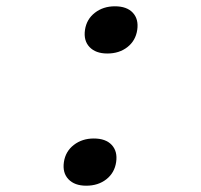

<svg xmlns="http://www.w3.org/2000/svg" viewBox="-20 -580 640 610"><path d="M321 -410Q284 -410 264.5 -430.5Q245 -451 250 -485Q255 -519 281.5 -539.5Q308 -560 345 -560Q383 -560 402 -539.5Q421 -519 416 -485Q411 -451 385 -430.5Q359 -410 321 -410ZM254 10Q217 10 197.5 -10.5Q178 -31 183 -65Q188 -99 214.5 -119.5Q241 -140 278 -140Q316 -140 335 -119.5Q354 -99 349 -65Q344 -31 318 -10.5Q292 10 254 10Z"/></svg>

Font: NKDuy Mono
Style: Italic
Weight: 400
Italic angle: -9°
Monospace: yes
Designer: NKDuy
Foundry: NKDuy
Version: Version 2.251; ttfautohint (v1.8.4.7-5d5b)